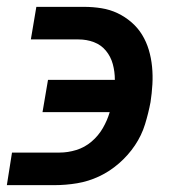

<svg xmlns="http://www.w3.org/2000/svg" viewBox="-24 -540 519 560"><path d="M-4 0 11 -95H150Q174 -95 198.5 -102.5Q223 -110 243 -127Q263 -144 276 -166.5Q289 -189 296 -213H100L116 -307H311Q311 -331 305 -353Q299 -375 285 -392Q271 -409 250 -417Q229 -425 205 -425H66L82 -520H221Q247 -520 272 -516Q297 -512 319 -501.5Q341 -491 359.5 -475Q378 -459 390.5 -438.5Q403 -418 410 -394.5Q417 -371 419.5 -345.5Q422 -320 420.5 -294Q419 -268 415 -242Q409 -210 399 -177.5Q389 -145 369.5 -116Q350 -87 323 -63.5Q296 -40 265 -25.5Q234 -11 201 -5.5Q168 0 135 0Z"/></svg>

Font: Iosevka QP
Style: Bold Italic
Weight: 700
Italic angle: -9°
Designer: Belleve Invis
Foundry: Belleve Invis
Version: Version 20.0.0; ttfautohint (v1.8.4)